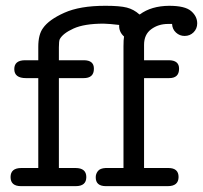

<svg xmlns="http://www.w3.org/2000/svg" viewBox="-20 -636 694 656"><path d="M53.2 -62H110.8V-369.1H68.8Q28.8 -369.1 28.8 -399.9Q28.8 -429.7 64.9 -430.2H110.8V-476.1Q110.8 -518.1 127 -540Q147 -568.8 200 -592.5Q252.9 -616.2 338.9 -616.2H341.8Q389.6 -616.2 413.3 -610.1Q437 -604 456.1 -586.9H458Q497.1 -615.7 558.1 -616.2Q612.3 -616.2 633.1 -598.1Q653.8 -580.1 653.8 -556.2Q653.8 -538.1 641.4 -525.6Q628.9 -513.2 610.8 -513.2Q593.8 -513.2 581.3 -524.7Q568.8 -536.1 567.9 -554.2H554.2Q521 -554.2 496.6 -536.1Q472.2 -518.1 472.2 -482.9V-430.2H556.2Q592.3 -430.2 591.8 -400.9Q591.8 -368.7 557.1 -369.1H472.2V-62H555.2Q590.3 -62 590.1 -31Q589.8 0 553.2 0H341.8Q306.6 0 307.1 -30.8Q307.1 -42 314.5 -51.5Q321.8 -61 340.8 -62H401.9V-477.1Q401.9 -501 403.8 -511.2Q385.7 -527.3 387.2 -550.8Q355 -554.7 334 -555.2Q268.1 -555.2 231.4 -538.6Q194.8 -522 184.1 -502Q181.2 -495.1 181.2 -474.1V-430.2H266.1Q301.3 -430.2 300.8 -400.9Q300.8 -368.7 265.1 -369.1H181.2V-62H237.8Q274.9 -62 274.9 -31Q274.9 0 238.8 0H51.8Q16.1 0 16.1 -31Q16.1 -62 53.2 -62Z"/></svg>

Font: CMU Typewriter Text Variable Width
Style: Medium
Weight: 500
Version: Version 0.7.0